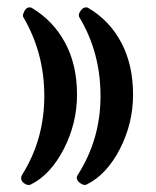

<svg xmlns="http://www.w3.org/2000/svg" viewBox="-20 -507 429 527"><path d="M345.2 -247.1Q345.2 -168.5 309.1 -98.1Q272.9 -27.8 217.8 -0.5L216.3 0L214.8 0.5Q207 1.5 198.2 -5.9Q186.5 -15.6 193.4 -26.9Q255.9 -124.5 255.9 -243.2Q255.9 -363.3 197.8 -459.5Q194.8 -465.3 198.2 -472.2Q201.2 -478 204.6 -481.4Q210.9 -488.3 219.7 -486.3L221.2 -485.8L222.7 -484.9Q280.8 -450.7 313 -389.9Q345.2 -329.1 345.2 -247.1ZM43.9 -460Q41.5 -465.3 44.9 -471.7Q51.3 -489.3 64.9 -486.3L66.4 -485.8L67.9 -484.9Q126 -450.2 158.7 -389.6Q191.4 -329.1 191.4 -247.1Q191.4 -168.9 155.3 -98.4Q119.1 -27.8 64.5 -0.5L63 0L61.5 0.5Q52.7 2 43.9 -5.9Q39.6 -9.8 38.3 -15.4Q37.1 -21 41 -27.8Q101.6 -124.5 101.6 -243.4Q101.6 -362.3 43.9 -460Z"/></svg>

Font: Parastoo FD
Style: Bold-FD
Weight: 700
Foundry: Saber Rastikerdar (saber.rastikerdar@gmail.com)
Version: Version 2.0.1